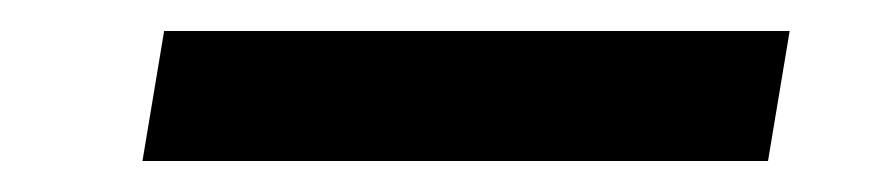

<svg xmlns="http://www.w3.org/2000/svg" viewBox="-20 -352 561 124"><path d="M72 -248 86 -332H490L476 -248Z"/></svg>

Font: DM Sans 11pt Medium
Style: Italic
Weight: 500
Italic angle: -10°
Version: Version 4.004;gftools[0.9.30]